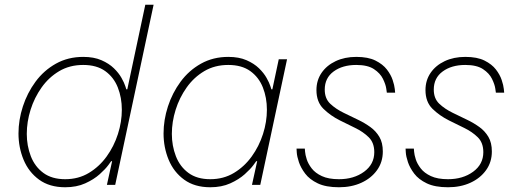

<svg xmlns="http://www.w3.org/2000/svg" viewBox="-20 -780 2175 810"><path d="M255 10Q189 10 145 -22Q101 -54 79.5 -106Q58 -158 58 -217Q58 -274 76.5 -331Q95 -388 130 -435.5Q165 -483 216 -511.5Q267 -540 331 -540Q376 -540 408 -526Q440 -512 460.5 -492Q481 -472 492.5 -451.5Q504 -431 508.5 -417Q513 -403 513 -403H517L593 -760H628L466 0H431L453 -100H449Q449 -100 437 -83.5Q425 -67 400.5 -45Q376 -23 339.5 -6.5Q303 10 255 10ZM255 -24Q311 -24 355 -50.5Q399 -77 430 -120Q461 -163 477.5 -214.5Q494 -266 494 -317Q494 -368 477 -411Q460 -454 424 -480Q388 -506 331 -506Q274 -506 230 -480Q186 -454 155.5 -411Q125 -368 109 -317Q93 -266 93 -215Q93 -165 110 -121Q127 -77 163 -50.5Q199 -24 255 -24Z M943 -540Q988 -540 1020 -526Q1052 -512 1072.5 -492Q1093 -472 1104.5 -451.5Q1116 -431 1120.5 -417Q1125 -403 1125 -403H1129L1156 -530H1191L1078 0H1043L1065 -100H1061Q1061 -100 1049 -83.5Q1037 -67 1012.5 -45Q988 -23 951.5 -6.5Q915 10 867 10Q801 10 757 -22Q713 -54 691.5 -106Q670 -158 670 -217Q670 -274 688.5 -331Q707 -388 742 -435.5Q777 -483 828 -511.5Q879 -540 943 -540ZM943 -506Q886 -506 842 -480Q798 -454 767.5 -411Q737 -368 721 -317Q705 -266 705 -215Q705 -165 722 -121Q739 -77 775 -50.5Q811 -24 867 -24Q923 -24 967 -50.5Q1011 -77 1042 -120Q1073 -163 1089.5 -214.5Q1106 -266 1106 -317Q1106 -368 1089 -411Q1072 -454 1036 -480Q1000 -506 943 -506Z M1410 10Q1355 10 1320.5 -6.5Q1286 -23 1267.5 -47.5Q1249 -72 1241 -96Q1233 -120 1232 -136.5Q1231 -153 1231 -153H1266Q1266 -153 1267 -140Q1268 -127 1274 -108Q1280 -89 1295 -69.5Q1310 -50 1338 -37Q1366 -24 1410 -24Q1473 -24 1516 -55.5Q1559 -87 1559 -138Q1559 -178 1535.5 -201Q1512 -224 1479 -240L1414 -272Q1374 -292 1344.5 -321Q1315 -350 1315 -400Q1315 -441 1336.5 -472.5Q1358 -504 1396 -522Q1434 -540 1483 -540Q1533 -540 1564 -524.5Q1595 -509 1612 -487Q1629 -465 1636.5 -442.5Q1644 -420 1645.5 -404.5Q1647 -389 1647 -389H1612Q1612 -389 1609.5 -406.5Q1607 -424 1595.5 -447.5Q1584 -471 1557.5 -488.5Q1531 -506 1483 -506Q1425 -506 1387.5 -478.5Q1350 -451 1350 -402Q1350 -364 1373.5 -342Q1397 -320 1430 -304L1492 -274Q1519 -261 1542.5 -244Q1566 -227 1580.5 -202.5Q1595 -178 1595 -141Q1595 -96 1570.5 -62Q1546 -28 1504.5 -9Q1463 10 1410 10Z M1870 10Q1815 10 1780.5 -6.5Q1746 -23 1727.5 -47.5Q1709 -72 1701 -96Q1693 -120 1692 -136.5Q1691 -153 1691 -153H1726Q1726 -153 1727 -140Q1728 -127 1734 -108Q1740 -89 1755 -69.5Q1770 -50 1798 -37Q1826 -24 1870 -24Q1933 -24 1976 -55.5Q2019 -87 2019 -138Q2019 -178 1995.5 -201Q1972 -224 1939 -240L1874 -272Q1834 -292 1804.5 -321Q1775 -350 1775 -400Q1775 -441 1796.5 -472.5Q1818 -504 1856 -522Q1894 -540 1943 -540Q1993 -540 2024 -524.5Q2055 -509 2072 -487Q2089 -465 2096.5 -442.5Q2104 -420 2105.5 -404.5Q2107 -389 2107 -389H2072Q2072 -389 2069.5 -406.5Q2067 -424 2055.5 -447.5Q2044 -471 2017.5 -488.5Q1991 -506 1943 -506Q1885 -506 1847.5 -478.5Q1810 -451 1810 -402Q1810 -364 1833.5 -342Q1857 -320 1890 -304L1952 -274Q1979 -261 2002.5 -244Q2026 -227 2040.5 -202.5Q2055 -178 2055 -141Q2055 -96 2030.5 -62Q2006 -28 1964.5 -9Q1923 10 1870 10Z"/></svg>

Font: Be Vietnam Pro Variable Thin
Style: Italic
Weight: 100
Italic angle: -12°
Designer: Lam Bao, Tony Le, Vietanh Nguyen
Foundry: Yellow Type Foundry
Version: Version 1.002